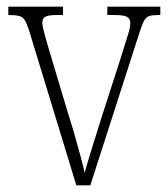

<svg xmlns="http://www.w3.org/2000/svg" viewBox="-20 -556 505 576"><path d="M68 -462Q61 -484 55 -494.5Q49 -505 37.5 -508Q26 -511 5 -511V-536H169V-511H153Q126 -511 116.5 -506Q107 -501 107 -488Q107 -477 114 -452.5Q121 -428 127 -407L186 -210Q195 -182 204.5 -149Q214 -116 222 -86Q230 -56 234 -37Q239 -57 252.5 -101Q266 -145 287 -211L338 -369Q353 -418 362 -445.5Q371 -473 371 -486Q371 -500 361 -505.5Q351 -511 322 -511H302V-536H461V-511H457Q438 -511 428 -508Q418 -505 412 -493.5Q406 -482 398 -457L251 0H209Z"/></svg>

Font: Noto Serif Tamil Condensed ExtraLight
Style: Italic
Weight: 200
Width: 3
Italic angle: -12°
Designer: Indian Type Foundry, Tom Grace, and the Monotype Design Team
Foundry: Monotype Imaging Inc.
Version: Version 2.003; ttfautohint (v1.8.4.7-5d5b)